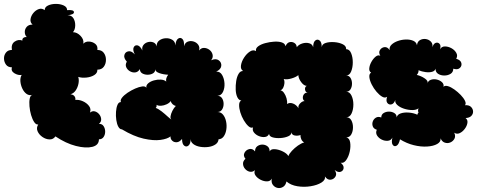

<svg xmlns="http://www.w3.org/2000/svg" viewBox="-25 -737 2455 984"><path d="M259 -38Q248 -22 229 -22.5Q210 -23 192.5 -35Q175 -47 167.5 -64.5Q160 -82 171 -99Q160 -97 150.5 -111Q141 -125 134.5 -147Q128 -169 126 -192.5Q124 -216 127.5 -232.5Q131 -249 142 -251Q125 -246 111.5 -255.5Q98 -265 89.5 -283Q81 -301 79.5 -320Q78 -339 86 -353Q68 -350 49 -361.5Q30 -373 36 -392Q16 -392 6 -405.5Q-4 -419 -4.5 -436.5Q-5 -454 5.5 -467.5Q16 -481 36 -481Q31 -511 50.5 -524Q70 -537 90 -529Q88 -537 94.5 -542.5Q101 -548 112 -547Q102 -558 102 -573Q102 -588 112 -599.5Q122 -611 142 -611Q129 -622 131.5 -639Q134 -656 146 -670.5Q158 -685 174 -690.5Q190 -696 204 -685Q204 -701 221.5 -709Q239 -717 261.5 -717Q284 -717 301.5 -709Q319 -701 319 -685Q353 -688 354 -675Q355 -662 321 -659Q342 -659 351.5 -643Q361 -627 360.5 -606Q360 -585 349 -572Q370 -572 388 -553Q406 -534 402 -513Q413 -525 431.5 -524Q450 -523 463.5 -512Q477 -501 474 -481Q496 -481 507 -466Q518 -451 518 -430.5Q518 -410 507 -395Q496 -380 474 -380Q475 -363 458.5 -352.5Q442 -342 418 -339.5Q394 -337 376 -343Q381 -327 377 -307.5Q373 -288 362.5 -273Q352 -258 336 -254Q351 -252 357 -243.5Q363 -235 361 -225Q380 -227 400 -218Q420 -209 431.5 -193.5Q443 -178 436 -160Q449 -170 462 -166Q475 -162 484 -150.5Q493 -139 493.5 -125.5Q494 -112 482 -102Q498 -103 506 -90.5Q514 -78 514 -62.5Q514 -47 506 -35Q498 -23 482 -23Q482 7 448.5 15.5Q415 24 364 11Q313 -2 259 -38Z M600 -74Q589 -74 581.5 -87.5Q574 -101 571 -122Q568 -143 569.5 -164Q571 -185 577 -199.5Q583 -214 595 -214Q590 -223 600 -236Q610 -249 628.5 -261.5Q647 -274 667.5 -283Q688 -292 704 -294Q720 -296 725 -287Q723 -300 734.5 -310Q746 -320 764 -325Q782 -330 799.5 -329Q817 -328 827 -319Q823 -335 837 -354Q812 -355 791 -362.5Q770 -370 771 -383Q771 -368 759 -361Q747 -354 731.5 -354Q716 -354 704 -361Q692 -368 692 -383Q683 -368 669 -366Q655 -364 641.5 -371.5Q628 -379 622 -392.5Q616 -406 625 -421Q608 -440 612.5 -455.5Q617 -471 633 -474Q649 -477 666 -458Q654 -481 660 -494Q666 -507 679.5 -504.5Q693 -502 705 -478Q701 -494 709.5 -505.5Q718 -517 732.5 -521Q747 -525 760.5 -520Q774 -515 778 -499Q777 -519 791 -529.5Q805 -540 824 -541Q843 -542 858 -533Q873 -524 874 -504Q876 -531 888 -539Q900 -547 910 -537Q920 -527 918 -500Q923 -518 937 -523.5Q951 -529 966.5 -524.5Q982 -520 991 -507.5Q1000 -495 995 -478Q1006 -492 1021 -491.5Q1036 -491 1048.5 -481.5Q1061 -472 1064.5 -457Q1068 -442 1057 -428Q1081 -439 1096 -428Q1111 -417 1109 -399Q1107 -381 1083 -370Q1103 -371 1113.5 -352.5Q1124 -334 1125.5 -310Q1127 -286 1118 -266.5Q1109 -247 1089 -246Q1105 -246 1113 -233.5Q1121 -221 1121 -204.5Q1121 -188 1113 -175.5Q1105 -163 1089 -163Q1107 -163 1118 -149.5Q1129 -136 1133.5 -115.5Q1138 -95 1135 -74Q1132 -53 1122 -38.5Q1112 -24 1095 -23Q1094 -7 1079.5 3Q1065 13 1044 16Q1023 19 1001.5 15.5Q980 12 966 1.5Q952 -9 952 -25Q952 0 941 9Q930 18 919 9.5Q908 1 908 -25Q895 -9 881 -8Q867 -7 857.5 -16Q848 -25 849 -38Q833 -25 797.5 -20Q762 -15 711 -26.5Q660 -38 600 -74ZM856 -123Q847 -128 849 -141Q851 -154 858.5 -169Q866 -184 876 -194Q867 -196 859.5 -203Q852 -210 850 -219Q843 -209 829 -202.5Q815 -196 800.5 -195Q786 -194 777 -200Q780 -191 773 -184Q787 -179 803.5 -166Q820 -153 834 -140Q848 -127 856 -123Z M1443 193Q1439 213 1425.5 221Q1412 229 1397.5 226Q1383 223 1373.5 210.5Q1364 198 1368 178Q1361 192 1344.5 192.5Q1328 193 1311 184.5Q1294 176 1284.5 162.5Q1275 149 1282 135Q1269 146 1255 143Q1241 140 1231 128.5Q1221 117 1220.5 102.5Q1220 88 1233 77Q1220 61 1228 46Q1236 31 1252.5 27Q1269 23 1282 39Q1282 21 1293.5 12.5Q1305 4 1319.5 4Q1334 4 1345.5 12.5Q1357 21 1357 39Q1363 26 1383.5 27.5Q1404 29 1425 39.5Q1446 50 1453 63Q1457 51 1471 36Q1485 21 1502 9Q1519 -3 1534 -7Q1524 -12 1519 -23.5Q1514 -35 1515 -45Q1501 -40 1486 -42.5Q1471 -45 1468 -59Q1469 -46 1452 -38.5Q1435 -31 1412.5 -29.5Q1390 -28 1372.5 -33Q1355 -38 1354 -51Q1348 -37 1333 -35Q1318 -33 1302 -39.5Q1286 -46 1276.5 -58Q1267 -70 1272 -84Q1261 -79 1248.5 -90Q1236 -101 1224.5 -120.5Q1213 -140 1206.5 -161.5Q1200 -183 1200.5 -200Q1201 -217 1212 -222Q1199 -223 1191.5 -238.5Q1184 -254 1183 -276.5Q1182 -299 1185.5 -321.5Q1189 -344 1198 -359Q1207 -374 1221 -373Q1207 -382 1210 -402Q1213 -422 1226 -442Q1239 -462 1256 -473Q1273 -484 1287 -475Q1284 -489 1298 -499.5Q1312 -510 1334.5 -516Q1357 -522 1380 -523.5Q1403 -525 1419.5 -519.5Q1436 -514 1438 -500Q1446 -518 1459 -521Q1472 -524 1483.5 -517Q1495 -510 1496 -495Q1505 -508 1523.5 -514Q1542 -520 1559 -515.5Q1576 -511 1580 -495Q1580 -521 1591 -529.5Q1602 -538 1613 -529.5Q1624 -521 1624 -495Q1625 -511 1644.5 -517Q1664 -523 1689 -521Q1714 -519 1732 -510Q1750 -501 1749 -485Q1766 -485 1774.5 -464.5Q1783 -444 1783 -417.5Q1783 -391 1774.5 -370.5Q1766 -350 1749 -350Q1764 -350 1771.5 -337.5Q1779 -325 1779 -308.5Q1779 -292 1771.5 -279.5Q1764 -267 1749 -267Q1767 -267 1776.5 -247Q1786 -227 1786 -201.5Q1786 -176 1777 -156Q1768 -136 1750 -136Q1767 -136 1775.5 -120.5Q1784 -105 1784 -84.5Q1784 -64 1775.5 -48.5Q1767 -33 1750 -33Q1766 -29 1769.5 -7.5Q1773 14 1767.5 39.5Q1762 65 1749.5 83Q1737 101 1721 97Q1738 111 1736 125Q1734 139 1720.5 143.5Q1707 148 1690 134Q1703 153 1694.5 167.5Q1686 182 1669.5 184Q1653 186 1640 167Q1644 185 1622.5 198.5Q1601 212 1567 217.5Q1533 223 1499 217.5Q1465 212 1443 193ZM1556 -262Q1541 -262 1538.5 -276.5Q1536 -291 1547 -297Q1533 -297 1519 -315.5Q1505 -334 1504 -352Q1491 -341 1467.5 -334.5Q1444 -328 1429 -332Q1436 -319 1430.5 -298.5Q1425 -278 1412 -274Q1422 -273 1430.5 -261Q1439 -249 1443.5 -233Q1448 -217 1446 -204Q1459 -213 1476.5 -206.5Q1494 -200 1505 -182Q1501 -194 1512.5 -206.5Q1524 -219 1536 -219Q1527 -225 1527 -236.5Q1527 -248 1534.5 -256Q1542 -264 1556 -262Z M2025 -23Q2019 4 2007 10Q1995 16 1987.5 5Q1980 -6 1986 -32Q1979 -17 1963 -15.5Q1947 -14 1931.5 -21.5Q1916 -29 1907.5 -42.5Q1899 -56 1906 -72Q1890 -77 1885.5 -89.5Q1881 -102 1885.5 -114.5Q1890 -127 1901.5 -134Q1913 -141 1929 -135Q1929 -150 1941 -157.5Q1953 -165 1968.5 -165Q1984 -165 1996 -157.5Q2008 -150 2008 -135Q2011 -150 2029 -156Q2047 -162 2071 -160Q2095 -158 2114 -149Q2115 -156 2120 -160Q2115 -169 2120 -182Q2109 -173 2088 -173Q2067 -173 2045.5 -180Q2024 -187 2011 -199Q1998 -211 2001 -225Q1994 -205 1981 -202Q1968 -199 1960 -209.5Q1952 -220 1959 -241Q1948 -233 1933.5 -241.5Q1919 -250 1904.5 -267Q1890 -284 1880 -304Q1870 -324 1868 -341Q1866 -358 1877 -365Q1866 -371 1867.5 -387Q1869 -403 1878.5 -420Q1888 -437 1900.5 -447Q1913 -457 1924 -451Q1914 -468 1922.5 -481Q1931 -494 1946 -495.5Q1961 -497 1972 -480Q1969 -496 1981.5 -508Q1994 -520 2014 -527Q2034 -534 2055.5 -534.5Q2077 -535 2093 -528Q2109 -521 2112 -505Q2114 -524 2127.5 -531.5Q2141 -539 2156.5 -537Q2172 -535 2183 -524Q2194 -513 2191 -495Q2197 -514 2208.5 -517.5Q2220 -521 2228 -512Q2236 -503 2230 -484Q2238 -499 2255 -499Q2272 -499 2288.5 -490Q2305 -481 2313.5 -466Q2322 -451 2313 -436Q2336 -429 2339.5 -414Q2343 -399 2331.5 -388.5Q2320 -378 2298 -385Q2298 -367 2284 -358.5Q2270 -350 2252 -350Q2234 -350 2220.5 -358.5Q2207 -367 2207 -385Q2204 -373 2189.5 -369Q2175 -365 2156 -367.5Q2137 -370 2120 -377Q2121 -364 2111 -353Q2133 -348 2152 -335Q2171 -322 2166 -309Q2169 -323 2183 -328Q2197 -333 2213 -329.5Q2229 -326 2240 -316Q2251 -306 2248 -292Q2255 -300 2270.5 -295.5Q2286 -291 2303.5 -278.5Q2321 -266 2336 -250.5Q2351 -235 2358 -220.5Q2365 -206 2358 -198Q2379 -199 2389 -189Q2399 -179 2399.5 -166Q2400 -153 2390.5 -143Q2381 -133 2361 -132Q2373 -123 2370.5 -107Q2368 -91 2356.5 -76Q2345 -61 2330.5 -54.5Q2316 -48 2303 -57Q2311 -39 2304 -26Q2297 -13 2283 -7Q2269 -1 2254.5 -6Q2240 -11 2233 -28Q2235 -10 2215.5 1Q2196 12 2164 14Q2132 16 2095.5 7Q2059 -2 2025 -23Z"/></svg>

Font: Rubik Bubbles
Style: Regular
Weight: 400
Designer: Hubert and Fischer, NaN
Foundry: Hubert and Fischer, NaN
Version: Version 2.200